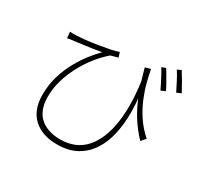

<svg xmlns="http://www.w3.org/2000/svg" viewBox="-174 -1021 1349 1296"><g transform="rotate(30 500.0 -373.0)"><path d="M708 -704Q716 -660 730 -606Q744 -552 767.5 -495.5Q791 -439 827.5 -384Q864 -329 918 -281L888 -246Q833 -304 792.5 -369.5Q752 -435 722 -514.5Q692 -594 666 -692ZM109 -648Q130 -646 161 -648Q192 -649 236 -654Q280 -659 326 -666.5Q372 -674 410 -682Q448 -690 468 -698L480 -660Q471 -657 453 -653Q435 -649 424 -645Q407 -631 378.5 -602Q350 -573 319 -530Q288 -487 260.5 -433.5Q233 -380 215.5 -319.5Q198 -259 198 -194Q198 -134 216 -93.5Q234 -53 264.5 -29.5Q295 -6 333.5 4.5Q372 15 412 15Q536 15 607.5 -67Q679 -149 699 -298Q719 -447 685 -647L723 -556Q738 -466 738 -378Q738 -290 720.5 -212Q703 -134 664 -74Q625 -14 562.5 20.5Q500 55 411 55Q353 55 306.5 39Q260 23 227 -8Q194 -39 177 -84Q160 -129 160 -186Q160 -264 180 -331.5Q200 -399 231.5 -456.5Q263 -514 298.5 -559.5Q334 -605 366 -637Q336 -631 297 -625.5Q258 -620 223 -615.5Q188 -611 166 -608Q153 -607 140 -605Q127 -603 113 -600ZM793 -761Q804 -744 818 -719.5Q832 -695 846.5 -670Q861 -645 870 -624L836 -609Q826 -630 813 -656Q800 -682 786.5 -706.5Q773 -731 762 -749ZM891 -801Q907 -776 930 -736.5Q953 -697 970 -665L935 -650Q919 -683 898.5 -722Q878 -761 861 -787Z"/></g></svg>

Font: Noto Sans SC Thin ExtraLight
Style: Regular
Weight: 250
Version: Version 2.004-H2;hotconv 1.0.118;makeotfexe 2.5.65603